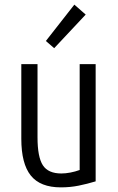

<svg xmlns="http://www.w3.org/2000/svg" viewBox="-20 -799 510 829"><path d="M243 10Q154 10 113 -41Q72 -92 72 -200V-522H142V-206Q142 -121 165 -85.5Q188 -50 245 -50Q263 -50 284 -54Q305 -58 324 -65V-522H393V-16Q357 -5 320 2.5Q283 10 243 10ZM214 -591 178 -622 301 -779 350 -736Z"/></svg>

Font: Ubuntu Sans Condensed
Style: Regular
Weight: 400
Width: 3
Designer: Dalton Maag Ltd
Foundry: Dalton Maag Ltd
Version: Version 1.006; ttfautohint (v1.8.4.7-5d5b)